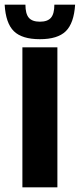

<svg xmlns="http://www.w3.org/2000/svg" viewBox="-55 -803 342 823"><path d="M41 0V-600H191V0ZM116 -635Q39.5 -635 4.5 -669.2Q-30.5 -703.5 -35 -783H54Q54 -744 68.5 -727Q83 -710 116 -710Q149 -710 163.5 -727Q178 -744 178 -783H267Q262 -703.5 227 -669.2Q192 -635 116 -635Z"/></svg>

Font: Big Shoulders Stencil Display Thin Black
Style: Regular
Weight: 900
Version: Version 2.001